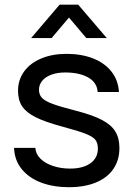

<svg xmlns="http://www.w3.org/2000/svg" viewBox="-20 -785 570 820"><path d="M200.5 -622.5H113L234.5 -765H314L436 -622.5H348.5L274.5 -710ZM40 -153.5H131Q132.5 -127 153 -107Q173.5 -87 207 -76Q240.5 -65 279.5 -65Q334.5 -65 366.2 -87.8Q398 -110.5 398 -150.5Q398 -174.5 387.2 -188Q376.5 -201.5 345.5 -213.8Q314.5 -226 245.5 -244.5Q173 -264 132.5 -284.2Q92 -304.5 74.5 -331Q57 -357.5 57 -397Q57 -444 83 -479.8Q109 -515.5 156 -535.2Q203 -555 264.5 -555Q326.5 -555 376.2 -536Q426 -517 455.5 -480Q485 -443 488 -392H397Q394.5 -433 356.5 -454.2Q318.5 -475.5 258 -475.5Q225 -475.5 199.8 -466.2Q174.5 -457 160.5 -440.2Q146.5 -423.5 146.5 -401.5Q146.5 -381 158.8 -367.5Q171 -354 203.5 -341.8Q236 -329.5 301 -313Q373.5 -294.5 414 -273.5Q454.5 -252.5 472.2 -224Q490 -195.5 490 -153Q490 -101 464 -63.2Q438 -25.5 389.5 -5.5Q341 14.5 274 14.5Q208.5 14.5 156.2 -5Q104 -24.5 73 -62.5Q42 -100.5 40 -153.5Z"/></svg>

Font: CCSD_manrope Medium
Style: Regular
Weight: 500
Designer: Mikhail Sharanda
Foundry: Mikhail Sharanda
Version: Version 4.503